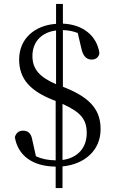

<svg xmlns="http://www.w3.org/2000/svg" viewBox="-20 -838 590 983"><path d="M265 125H300V14C413 3 495 -68 495 -176C495 -264 456 -333 309 -391L302 -394V-684C329 -683 353 -679 378 -669L398 -584C408 -544 428 -533 450 -533C469 -533 486 -544 489 -566C476 -657 402 -713 302 -717V-818H267V-716C157 -708 78 -640 78 -533C78 -434 135 -374 245 -329L265 -321V-17C225 -18 194 -24 164 -38L145 -123C139 -158 121 -169 97 -169C78 -169 63 -159 56 -136C71 -44 144 14 265 15ZM300 -306C396 -263 424 -225 424 -156C424 -80 376 -29 300 -19ZM267 -407C185 -442 146 -483 146 -551C146 -626 195 -673 267 -682Z"/></svg>

Font: Noto Serif CJK TC
Style: Regular
Weight: 400
Designer: Ryoko NISHIZUKA 西塚涼子 (kana & ideographs); Frank Grießhammer (Latin, Greek & Cyrillic); Wenlong ZHANG 张文龙 (bopomofo); San
Foundry: Adobe
Version: Version 2.001;hotconv 1.1.0;makeotfexe 2.6.0